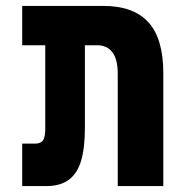

<svg xmlns="http://www.w3.org/2000/svg" viewBox="-20 -629 640 649"><path d="M309 -476H267V-198Q267 -130 254.5 -86.8Q242 -43.5 213.2 -21.8Q184.5 0 136.5 0H55V-143.5H99Q117.5 -143.5 125.2 -154.5Q133 -165.5 133 -193.5V-476H55V-609H329.5Q431 -609 481.5 -553.8Q532 -498.5 532 -382V0H378V-379Q378 -429 359.8 -452.5Q341.5 -476 309 -476Z"/></svg>

Font: JuliaMono Black
Style: Regular
Weight: 900
Monospace: yes
Designer: cormullion
Foundry: corm
Version: Version 0.054; ttfautohint (v1.8.4)